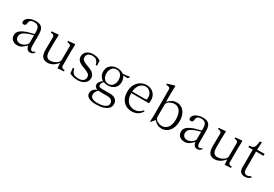

<svg xmlns="http://www.w3.org/2000/svg" viewBox="58 -1953 4813 3367"><g transform="rotate(30 2464.5 -269.5)"><path d="M55.7 -117.2Q55.7 -182.6 122.1 -225.6Q159.2 -250 227.5 -275.4Q310.5 -299.8 364.3 -311.5V-346.7Q364.3 -429.7 336.9 -459Q309.6 -488.3 253.9 -488.3Q198.2 -488.3 177.2 -464.8Q156.2 -441.4 155.3 -399.4Q154.3 -379.9 141.6 -369.6Q128.9 -359.4 111.3 -359.4Q93.8 -359.4 83.5 -368.2Q73.2 -377 73.2 -390.6Q73.2 -433.6 103.5 -462.4Q133.8 -491.2 179.7 -505.4Q225.6 -519.5 271.5 -519.5Q353.5 -519.5 392.6 -480Q431.6 -440.4 431.6 -343.8V-107.4Q431.6 -27.3 478.5 -27.3Q502 -27.3 524.4 -48.8L536.1 -34.2Q505.9 11.7 454.1 11.7Q379.9 11.7 365.2 -81.1Q319.3 -34.2 282.7 -10.3Q246.1 13.7 192.4 13.7Q137.7 13.7 96.7 -19Q55.7 -51.8 55.7 -117.2ZM128.9 -127.9Q128.9 -82 155.8 -59.6Q182.6 -37.1 224.6 -37.1Q266.6 -37.1 315.4 -69.8Q364.3 -102.5 364.3 -143.6V-288.1Q167 -238.3 137.7 -170.9Q128.9 -149.4 128.9 -127.9Z M595.7 -475.6V-500L729.5 -512.7L737.3 -504.9L732.4 -353.5V-185.5Q732.4 -106.4 757.8 -74.2Q783.2 -42 827.1 -42Q870.1 -42 909.2 -58.1Q948.2 -74.2 974.6 -100.6Q1001 -127 1001 -160.2L1002.9 -423.8Q1002.9 -455.1 979 -464.8Q955.1 -474.6 930.7 -475.6V-500L1063.5 -512.7L1071.3 -503.9L1067.4 -353.5V-74.2Q1067.4 -45.9 1089.4 -35.6Q1111.3 -25.4 1134.8 -24.4V0L1010.7 8.8Q1008.8 -17.6 1006.8 -44.9Q1003.9 -71.3 1002 -96.7L996.1 -89.8Q912.1 13.7 803.7 13.7Q738.3 13.7 702.1 -27.3Q666 -68.4 666 -173.8L668.9 -423.8Q668.9 -461.9 627.9 -471.7Q611.3 -475.6 595.7 -475.6Z M1239.3 -133.8H1269.5Q1281.2 -59.6 1330.1 -33.2Q1358.4 -17.6 1418 -17.6Q1476.6 -17.6 1509.8 -43.9Q1543 -70.3 1543 -111.3Q1543 -152.3 1517.1 -175.3Q1491.2 -198.2 1436.5 -217.8L1386.7 -237.3Q1257.8 -284.2 1257.8 -372.1Q1257.8 -460 1338.9 -500Q1378.9 -519.5 1429.7 -519.5Q1479.5 -519.5 1513.7 -509.3Q1547.9 -499 1582 -478.5L1588.9 -377H1561.5Q1549.8 -442.4 1503.9 -471.7Q1478.5 -488.3 1429.7 -488.3Q1380.9 -488.3 1351.6 -464.4Q1322.3 -440.4 1322.3 -401.4Q1322.3 -361.3 1347.7 -339.8Q1373 -318.4 1427.7 -296.9L1466.8 -283.2Q1545.9 -253.9 1577.6 -217.8Q1609.4 -181.6 1609.4 -138.7Q1609.4 -94.7 1587.4 -61.5Q1565.4 -28.3 1521 -7.3Q1476.6 13.7 1420.9 13.7Q1364.3 13.7 1327.6 3.9Q1291 -5.9 1252 -24.4Z M1707 109.4Q1707 70.3 1728 40.5Q1749 10.7 1806.6 -14.6Q1742.2 -32.2 1742.2 -92.8Q1742.2 -140.6 1815.4 -195.3Q1780.3 -213.9 1756.3 -252Q1732.4 -290 1732.4 -345.7Q1732.4 -428.7 1785.6 -474.1Q1838.9 -519.5 1918.9 -519.5Q1999 -519.5 2050.8 -480.5Q2140.6 -486.3 2187.5 -500L2189.5 -498Q2187.5 -488.3 2176.8 -471.7Q2166 -455.1 2160.2 -455.1Q2137.7 -456.1 2116.2 -457Q2093.8 -457 2071.3 -458Q2107.4 -411.1 2107.4 -345.7Q2107.4 -261.7 2054.2 -216.3Q2001 -170.9 1919.9 -170.9Q1876 -170.9 1835 -185.5Q1797.9 -147.5 1797.9 -116.2Q1797.9 -85 1815.4 -76.2Q1833 -67.4 1875 -67.4H2022.5Q2104.5 -67.4 2144 -33.7Q2183.6 0 2183.6 58.6Q2183.6 117.2 2145.5 152.3Q2071.3 220.7 1905.3 220.7Q1784.2 220.7 1733.4 172.9Q1707 147.5 1707 109.4ZM1774.4 97.7Q1774.4 129.9 1794.9 150.4Q1833 186.5 1920.9 186.5Q2042 186.5 2096.7 139.6Q2123 116.2 2123 81.1Q2123 44.9 2096.7 19Q2070.3 -6.8 2008.8 -6.8H1880.9Q1852.5 -6.8 1827.1 -9.8Q1801.8 15.6 1788.1 40.5Q1774.4 65.4 1774.4 97.7ZM1797.9 -345.7Q1797.9 -280.3 1830.1 -239.7Q1862.3 -199.2 1919.9 -199.2Q1976.6 -199.2 2008.8 -241.7Q2041 -284.2 2041 -347.7Q2041 -411.1 2009.8 -451.7Q1978.5 -492.2 1921.9 -492.2Q1864.3 -492.2 1831.1 -451.2Q1797.9 -410.2 1797.9 -345.7Z M2274.4 -249Q2274.4 -332 2307.6 -393.1Q2340.8 -454.1 2396 -486.8Q2451.2 -519.5 2511.7 -519.5Q2572.3 -519.5 2617.2 -495.1Q2662.1 -470.7 2687 -426.3Q2711.9 -381.8 2711.9 -332Q2711.9 -281.2 2706.1 -261.7L2347.7 -262.7Q2348.6 -148.4 2401.4 -91.3Q2454.1 -34.2 2542 -34.2Q2628.9 -34.2 2694.3 -111.3L2710 -98.6Q2642.6 13.7 2511.7 13.7Q2442.4 13.7 2389.2 -17.1Q2335.9 -47.9 2305.2 -106.9Q2274.4 -166 2274.4 -249ZM2348.6 -293H2586.9Q2614.3 -293 2626 -295.4Q2637.7 -297.9 2641.1 -308.1Q2644.5 -318.4 2644.5 -340.8Q2644.5 -402.3 2607.4 -445.3Q2570.3 -488.3 2511.7 -488.3Q2452.1 -488.3 2404.8 -439Q2357.4 -389.6 2348.6 -293Z M2806.6 -694.3V-717.8L2944.3 -758.8L2957 -752L2952.1 -599.6V-430.7L2960 -438.5Q3032.2 -519.5 3127 -519.5Q3184.6 -519.5 3230.5 -488.3Q3276.4 -457 3303.2 -398.4Q3330.1 -339.8 3330.1 -258.8Q3330.1 -176.8 3302.2 -115.2Q3274.4 -53.7 3225.6 -20Q3176.8 13.7 3113.3 13.7Q3023.4 13.7 2958 -67.4L2891.6 8.8L2881.8 5.9L2886.7 -75.2Q2887.7 -112.3 2887.7 -152.3V-647.5Q2887.7 -684.6 2842.8 -691.4Q2824.2 -694.3 2806.6 -694.3ZM2955.1 -130.9Q2955.1 -82 3004.9 -55.7Q3054.7 -29.3 3098.6 -29.3Q3141.6 -29.3 3177.7 -52.7Q3257.8 -104.5 3257.8 -252.9Q3257.8 -362.3 3214.8 -419.9Q3171.9 -477.5 3103.5 -477.5Q3061.5 -477.5 3024.4 -459Q2987.3 -440.4 2971.2 -420.4Q2955.1 -400.4 2955.1 -373Z M3440.4 -117.2Q3440.4 -182.6 3506.8 -225.6Q3543.9 -250 3612.3 -275.4Q3695.3 -299.8 3749 -311.5V-346.7Q3749 -429.7 3721.7 -459Q3694.3 -488.3 3638.7 -488.3Q3583 -488.3 3562 -464.8Q3541 -441.4 3540 -399.4Q3539.1 -379.9 3526.4 -369.6Q3513.7 -359.4 3496.1 -359.4Q3478.5 -359.4 3468.3 -368.2Q3458 -377 3458 -390.6Q3458 -433.6 3488.3 -462.4Q3518.6 -491.2 3564.5 -505.4Q3610.4 -519.5 3656.2 -519.5Q3738.3 -519.5 3777.3 -480Q3816.4 -440.4 3816.4 -343.8V-107.4Q3816.4 -27.3 3863.3 -27.3Q3886.7 -27.3 3909.2 -48.8L3920.9 -34.2Q3890.6 11.7 3838.9 11.7Q3764.6 11.7 3750 -81.1Q3704.1 -34.2 3667.5 -10.3Q3630.9 13.7 3577.1 13.7Q3522.5 13.7 3481.4 -19Q3440.4 -51.8 3440.4 -117.2ZM3513.7 -127.9Q3513.7 -82 3540.5 -59.6Q3567.4 -37.1 3609.4 -37.1Q3651.4 -37.1 3700.2 -69.8Q3749 -102.5 3749 -143.6V-288.1Q3551.8 -238.3 3522.5 -170.9Q3513.7 -149.4 3513.7 -127.9Z M3980.5 -475.6V-500L4114.3 -512.7L4122.1 -504.9L4117.2 -353.5V-185.5Q4117.2 -106.4 4142.6 -74.2Q4168 -42 4211.9 -42Q4254.9 -42 4293.9 -58.1Q4333 -74.2 4359.4 -100.6Q4385.7 -127 4385.7 -160.2L4387.7 -423.8Q4387.7 -455.1 4363.8 -464.8Q4339.8 -474.6 4315.4 -475.6V-500L4448.2 -512.7L4456.1 -503.9L4452.1 -353.5V-74.2Q4452.1 -45.9 4474.1 -35.6Q4496.1 -25.4 4519.5 -24.4V0L4395.5 8.8Q4393.6 -17.6 4391.6 -44.9Q4388.7 -71.3 4386.7 -96.7L4380.9 -89.8Q4296.9 13.7 4188.5 13.7Q4123 13.7 4086.9 -27.3Q4050.8 -68.4 4050.8 -173.8L4053.7 -423.8Q4053.7 -461.9 4012.7 -471.7Q3996.1 -475.6 3980.5 -475.6Z M4600.6 -467.8V-497.1Q4654.3 -498 4678.7 -516.1Q4703.1 -534.2 4711.4 -569.8Q4719.7 -605.5 4726.6 -657.2H4763.7L4756.8 -505.9H4907.2V-467.8H4755.9V-112.3Q4755.9 -24.4 4825.2 -24.4Q4860.4 -24.4 4900.4 -51.8L4916 -32.2Q4875 13.7 4800.8 13.7Q4687.5 13.7 4687.5 -108.4L4688.5 -195.3V-467.8Z"/></g></svg>

Font: GenEi Koburi Mincho v6
Style: Regular
Weight: 400
Designer: o_tamon (Modified)
Foundry: o_tamon / Adobe Systems Incorporated
Version: Version 6.1